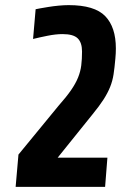

<svg xmlns="http://www.w3.org/2000/svg" viewBox="-20 -729 510 749"><path d="M41 0 52 -126 208 -316Q239 -351 257 -377Q275 -403 284.5 -426.5Q294 -450 297 -474Q300 -498 300 -528Q300 -563 283 -579.5Q266 -596 224 -596Q198 -596 165.5 -589.5Q133 -583 109 -577L119 -693Q123 -694 137 -696.5Q151 -699 169.5 -702Q188 -705 209 -707Q230 -709 248 -709Q349 -709 390.5 -666Q432 -623 432 -540Q432 -530 431.5 -520.5Q431 -511 430 -500Q427 -465 423 -439Q419 -413 409.5 -389.5Q400 -366 384 -341Q368 -316 341 -283L205 -114H399L390 0Z"/></svg>

Font: Share
Style: Bold Italic
Weight: 700
Designer: Ralph du Carrois
Version: Version 1.002